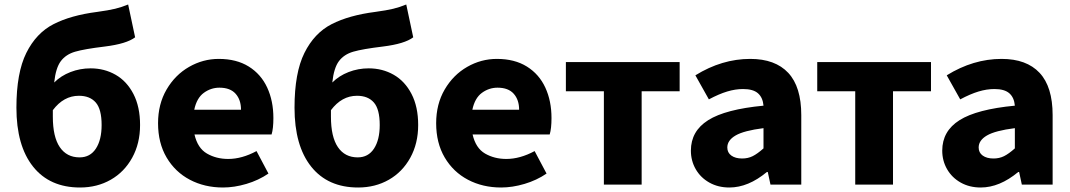

<svg xmlns="http://www.w3.org/2000/svg" viewBox="-20 -821 4761 854"><path d="M53 -342Q53 -497 97 -585.5Q141 -674 218 -713.5Q295 -753 412 -768Q463 -775 492 -782Q521 -789 550 -801L581 -655Q543 -626 446 -614Q355 -603 314 -591Q273 -579 250.5 -549Q228 -519 221 -454Q251 -484 293.5 -500.5Q336 -517 383 -517Q444 -517 494 -488.5Q544 -460 573.5 -403Q603 -346 603 -265Q603 -183 568 -119.5Q533 -56 472.5 -21.5Q412 13 336 13Q201 13 127 -80Q53 -173 53 -342ZM334 -121Q381 -121 406.5 -160Q432 -199 432 -265Q432 -335 406 -365Q380 -395 331 -395Q263 -395 215 -331V-302Q215 -212 246 -166.5Q277 -121 334 -121Z M683 -273Q683 -358 721 -423Q759 -488 821 -523.5Q883 -559 953 -559Q1032 -559 1086.5 -525Q1141 -491 1168.5 -431.5Q1196 -372 1196 -296Q1196 -249 1188 -223H845Q859 -162 900.5 -138Q942 -114 995 -114Q1056 -114 1121 -149L1174 -49Q1130 -19 1076 -3Q1022 13 972 13Q890 13 824.5 -21.5Q759 -56 721 -120.5Q683 -185 683 -273ZM1052 -333Q1052 -377 1028 -404Q1004 -431 956 -431Q918 -431 886.5 -408Q855 -385 844 -333Z M1290 -342Q1290 -497 1334 -585.5Q1378 -674 1455 -713.5Q1532 -753 1649 -768Q1700 -775 1729 -782Q1758 -789 1787 -801L1818 -655Q1780 -626 1683 -614Q1592 -603 1551 -591Q1510 -579 1487.5 -549Q1465 -519 1458 -454Q1488 -484 1530.5 -500.5Q1573 -517 1620 -517Q1681 -517 1731 -488.5Q1781 -460 1810.5 -403Q1840 -346 1840 -265Q1840 -183 1805 -119.5Q1770 -56 1709.5 -21.5Q1649 13 1573 13Q1438 13 1364 -80Q1290 -173 1290 -342ZM1571 -121Q1618 -121 1643.5 -160Q1669 -199 1669 -265Q1669 -335 1643 -365Q1617 -395 1568 -395Q1500 -395 1452 -331V-302Q1452 -212 1483 -166.5Q1514 -121 1571 -121Z M1920 -273Q1920 -358 1958 -423Q1996 -488 2058 -523.5Q2120 -559 2190 -559Q2269 -559 2323.5 -525Q2378 -491 2405.5 -431.5Q2433 -372 2433 -296Q2433 -249 2425 -223H2082Q2096 -162 2137.5 -138Q2179 -114 2232 -114Q2293 -114 2358 -149L2411 -49Q2367 -19 2313 -3Q2259 13 2209 13Q2127 13 2061.5 -21.5Q1996 -56 1958 -120.5Q1920 -185 1920 -273ZM2289 -333Q2289 -377 2265 -404Q2241 -431 2193 -431Q2155 -431 2123.5 -408Q2092 -385 2081 -333Z M2666 -415H2497V-545H3003V-415H2834V0H2666Z M3053 -151Q3053 -238 3130 -286.5Q3207 -335 3376 -351Q3373 -387 3351.5 -406Q3330 -425 3285 -425Q3251 -425 3214.5 -414Q3178 -403 3133 -379L3073 -486Q3191 -559 3317 -559Q3428 -559 3486 -497Q3544 -435 3544 -309V0H3407L3395 -56H3391Q3308 13 3224 13Q3174 13 3135 -9Q3096 -31 3074.5 -68.5Q3053 -106 3053 -151ZM3376 -161V-251Q3289 -240 3252 -218.5Q3215 -197 3215 -165Q3215 -142 3233 -129Q3251 -116 3281 -116Q3307 -116 3328 -126.5Q3349 -137 3376 -161Z M3784 -415H3615V-545H4121V-415H3952V0H3784Z M4171 -151Q4171 -238 4248 -286.5Q4325 -335 4494 -351Q4491 -387 4469.5 -406Q4448 -425 4403 -425Q4369 -425 4332.5 -414Q4296 -403 4251 -379L4191 -486Q4309 -559 4435 -559Q4546 -559 4604 -497Q4662 -435 4662 -309V0H4525L4513 -56H4509Q4426 13 4342 13Q4292 13 4253 -9Q4214 -31 4192.5 -68.5Q4171 -106 4171 -151ZM4494 -161V-251Q4407 -240 4370 -218.5Q4333 -197 4333 -165Q4333 -142 4351 -129Q4369 -116 4399 -116Q4425 -116 4446 -126.5Q4467 -137 4494 -161Z"/></svg>

Font: Nebula Sans Bold
Style: Regular
Weight: 700
Designer: Paul D. Hunt for Adobe (as Source Sans)
Foundry: Nebula Entertainment & Broadcasting LLC
Version: Version 1.010